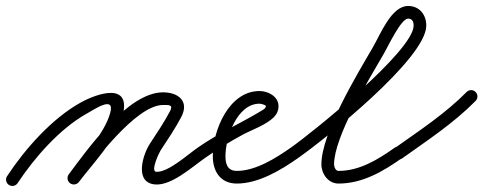

<svg xmlns="http://www.w3.org/2000/svg" viewBox="-41 -584 1604 637"><path d="M17.5 23.5C17.5 23.5 17.5 23.5 17.5 23.5C73.1 -60.9 157.7 -157.3 246.2 -206.7C271.4 -220.7 341 -268.9 324.7 -209.6C305.1 -138.1 232.9 -65.7 187.3 -5.7C180.3 3.5 182.1 16.7 191.3 23.7C200.5 30.7 213.7 28.9 220.7 19.7C220.7 19.7 220.7 19.7 220.7 19.7C270 -45 343.9 -120.5 365.3 -198.4C396.8 -313.2 282.2 -274.8 225.8 -243.3C131.2 -190.6 41.8 -89.8 -17.5 0.5C-23.9 10.1 -21.2 23.2 -11.5 29.5C-1.9 35.9 11.2 33.2 17.5 23.5ZM220.8 19.6C220.8 19.6 220.8 19.6 220.8 19.6C267.5 -42.8 409.2 -235.7 500 -235.7C519.8 -235.7 534.3 -236.8 523.4 -215.7C523.4 -215.7 523.4 -215.7 523.4 -215.8C523.4 -215.8 523.4 -215.8 523.4 -215.8C503.5 -178.1 479.9 -143.1 456.5 -107.5C432.6 -71.3 403.3 23.2 474.6 28C528.6 31.6 595.1 -29 639 -59.8C648.5 -66.5 650.9 -79.5 644.2 -89C637.5 -98.5 624.5 -100.9 615 -94.2C580.8 -70.3 516 -11.4 477.4 -14C457.3 -15.3 486.8 -77.3 491.5 -84.5C515.7 -121.1 539.9 -157.2 560.6 -196.2C560.6 -196.2 560.6 -196.2 560.6 -196.2C560.6 -196.3 560.6 -196.3 560.6 -196.3C587.8 -248.5 550.1 -277.7 500 -277.7C382.3 -277.7 247.9 -86.8 187.2 -5.6C180.2 3.7 182.1 16.9 191.4 23.8C200.7 30.8 213.9 28.9 220.8 19.6Z M639 -59.8C639 -59.8 639 -59.8 639 -59.8C679.2 -87.8 720.7 -113.7 763.9 -136.9C795.7 -153.9 842.1 -169.5 867.6 -195.2C877.6 -205.2 883 -217.7 883 -232C883 -264.1 848.3 -282 820 -282C718.7 -282 665 -151.9 665 -66C665 -15.5 690.1 25 745 25C816.9 25 891.5 -20 948.1 -59.8C957.6 -66.5 959.8 -79.6 953.2 -89.1C946.5 -98.6 933.4 -100.8 923.9 -94.2C923.9 -94.2 923.9 -94.2 923.9 -94.2C875.2 -59.9 807.3 -17 745 -17C714.2 -17 707 -38.9 707 -66C707 -126.8 745 -240 820 -240C824.3 -240 841 -236 841 -232C841 -224.4 831.6 -219.6 826.1 -216.3C755.7 -174 683.3 -141.9 615 -94.2C605.5 -87.6 603.1 -74.5 609.8 -65C616.4 -55.5 629.5 -53.1 639 -59.8Z M948 -59.8C948 -59.8 948 -59.8 948 -59.8C1037.8 -122.6 1373.3 -390.4 1373.3 -499.1C1373.3 -535.2 1350.6 -564.2 1313 -564.2C1257.2 -564.2 1221.6 -470.8 1195.8 -426.6C1142 -334 1025.3 -142 1025.3 -38.6C1025.3 -7 1048.2 25 1082 25C1161.8 25 1229.8 -15.2 1293.1 -59.8C1302.6 -66.5 1304.8 -79.6 1298.2 -89.1C1291.5 -98.6 1278.4 -100.8 1268.9 -94.2C1213.2 -54.9 1152.4 -17 1082 -17C1072.2 -17 1067.3 -30.8 1067.3 -38.6C1067.3 -130.6 1183.5 -321.7 1232.2 -405.4C1247.7 -432.2 1289.4 -522.2 1313 -522.2C1327.1 -522.2 1331.3 -511.9 1331.3 -499.1C1331.3 -415.6 997.9 -146 924 -94.2C914.5 -87.5 912.1 -74.5 918.8 -65C925.5 -55.5 938.5 -53.1 948 -59.8Z M1263.9 -63.5C1270.6 -54 1283.7 -51.8 1293.2 -58.5C1376.4 -117.7 1465.3 -176.4 1537 -249.3C1545.1 -257.5 1545 -270.8 1536.7 -279C1528.5 -287.1 1515.2 -287 1507 -278.7C1507 -278.7 1507 -278.7 1507 -278.7C1437.1 -207.6 1350 -150.4 1268.8 -92.8C1259.4 -86.1 1257.2 -73 1263.9 -63.5Z"/></svg>

Font: FRB American Cursive Guidelines Medium
Style: Italic
Weight: 500
Italic angle: -25°
Version: Version 2.0;Modular Font Editor K font №1